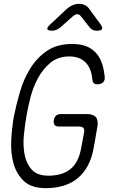

<svg xmlns="http://www.w3.org/2000/svg" viewBox="-20 -970 640 1000"><path d="M418 -281Q421 -298 413.5 -304.5Q406 -311 390 -311H287Q271 -311 264.5 -319Q258 -327 260 -344Q263 -360 272.5 -368Q282 -376 299 -376H432Q466 -376 479.5 -359.5Q493 -343 487 -309L468 -200Q459 -148 438 -108.5Q417 -69 385.5 -42.5Q354 -16 311.5 -3Q269 10 218 10Q144 10 105 -26.5Q66 -63 50.5 -118.5Q35 -174 38.5 -239.5Q42 -305 52 -362Q64 -422 83 -488.5Q102 -555 136 -611Q170 -667 223 -704Q276 -741 355 -741Q398 -741 428 -729.5Q458 -718 478.5 -696Q499 -674 510 -643Q521 -612 525 -573Q528 -553 517.5 -542Q507 -531 487 -531Q474 -531 468.5 -536.5Q463 -542 461 -555Q457 -612 426.5 -644Q396 -676 341 -676Q282 -676 242.5 -643Q203 -610 177.5 -562.5Q152 -515 138.5 -461.5Q125 -408 118 -367Q110 -322 104.5 -267.5Q99 -213 108 -165.5Q117 -118 145.5 -86.5Q174 -55 232 -55Q305 -55 347.5 -90Q390 -125 403 -200ZM252 -810Q229 -810 226.5 -818.5Q224 -827 243 -844L329 -925Q344 -937 359.5 -943.5Q375 -950 392 -950Q409 -950 422 -943.5Q435 -937 444 -925L504 -843Q516 -826 511 -818Q506 -810 484 -810Q472 -810 463.5 -814Q455 -818 448 -826L403 -883Q394 -896 382.5 -896Q371 -896 357 -883L294 -827Q284 -819 273.5 -814.5Q263 -810 252 -810Z"/></svg>

Font: Maple Mono ExtraLight
Style: Italic
Weight: 275
Italic angle: -10°
Monospace: yes
Designer: subframe7536
Version: Version 7.000